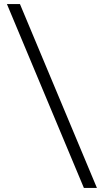

<svg xmlns="http://www.w3.org/2000/svg" viewBox="-20 -779 508 943"><path d="M392 144 14 -759H78L456 144Z"/></svg>

Font: SUSE Light
Style: Regular
Weight: 300
Designer: Rene Bieder
Foundry: SUSE
Version: Version 1.000